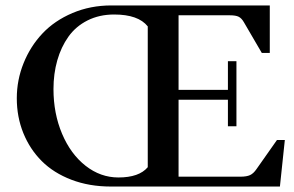

<svg xmlns="http://www.w3.org/2000/svg" viewBox="-20 -683 1078 703"><path d="M385.7 0Q306.6 0 241.5 -24.9Q176.3 -49.8 132.8 -93.3Q89.4 -136.7 65.4 -195.8Q41.5 -254.9 41.5 -323.2Q41.5 -390.1 66.4 -451.9Q91.3 -513.7 135.5 -560.5Q179.7 -607.4 245.4 -635.3Q311 -663.1 387.7 -663.1H967.8V-489.3H938.5L873 -601.6Q864.7 -616.2 854 -621.6Q843.3 -627 821.8 -627H633.8V-354H814.5V-459H845.7V-220.7H814.5V-317.9H633.8V-36.1H860.4Q883.3 -36.1 895.8 -42Q908.2 -47.9 918.9 -63.5L994.1 -170.4H1022.9L1004.9 0ZM413.6 -33.2Q489.3 -33.2 521 -70.8V-586.4Q486.3 -629.9 397.9 -629.9Q343.8 -629.9 300.5 -608.2Q257.3 -586.4 230.5 -548.6Q203.6 -510.7 189.7 -461.9Q175.8 -413.1 175.8 -356.9Q175.8 -267.6 207.3 -193.1Q238.8 -118.7 293.5 -75.9Q348.1 -33.2 413.6 -33.2Z"/></svg>

Font: Elstob 10pt Medium
Style: Regular
Weight: 500
Designer: Peter S. Baker
Version: Version 1.015